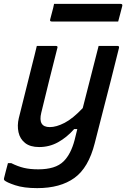

<svg xmlns="http://www.w3.org/2000/svg" viewBox="-36 -771 656 991"><path d="M154 -534H252Q264 -534 260 -523Q238 -437 218 -356.5Q198 -276 177 -189Q159 -115 221 -115Q255 -115 297.5 -137Q340 -159 391 -213Q411 -291 430.5 -367.5Q450 -444 473 -534H570Q581 -534 578 -523Q556 -433 536 -355.5Q516 -278 496 -200Q476 -122 453 -32Q421 95 348 147.5Q275 200 156 200Q87 200 42 185Q-3 170 -14 159Q-17 154 -15 148Q-10 128 -5.5 110.5Q-1 93 5 71H22Q56 88 87.5 95.5Q119 103 162 103Q205 103 238 93Q271 83 293 61Q330 24 349 -48Q356 -76 363 -105H347Q309 -62 264 -37Q219 -12 166 -12Q120 -12 93.5 -33Q67 -54 59.5 -88.5Q52 -123 61 -161Q95 -299 130 -437Q136 -460 142 -484.5Q148 -509 154 -534ZM243 -751H586Q598 -751 595 -740Q590 -718 584.5 -699.5Q579 -681 574 -660H231Q220 -660 223 -671Q228 -692 233.5 -711Q239 -730 243 -751Z"/></svg>

Font: Recursive Sn Lnr St Med
Style: Italic
Weight: 500
Italic angle: -15°
Version: Version 1.079;hotconv 1.0.112;makeotfexe 2.5.65598; ttfautoh